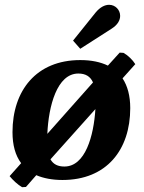

<svg xmlns="http://www.w3.org/2000/svg" viewBox="-20 -742 598 799"><path d="M445 -623C470 -639 480 -658 480 -676C480 -701 460 -722 434 -722C417 -722 397 -713 378 -690L284 -573L314 -539ZM543 -475C532 -493 512 -512 494 -522L478 -523L429 -469C398 -484 360 -492 314 -492C131 -492 32 -365 32 -192C32 -138 44 -95 68 -63L20 -9C33 7 54 27 72 37L88 36L131 -13C161 0 198 7 240 7C424 7 522 -119 522 -292C522 -343 511 -384 490 -416ZM306 -436C336 -436 356 -424 367 -399L177 -185C182 -300 217 -436 306 -436ZM248 -49C221 -49 202 -58 190 -79L377 -288C370 -176 335 -49 248 -49Z"/></svg>

Font: Caladea
Style: Bold Italic
Weight: 700
Italic angle: -9°
Designer: Carolina Giovagnoli and Andres Torresi
Foundry: Carolina Giovagnoli & Andres Torresi
Version: Version 1.001;hotconv 1.0.109;makeotfexe 2.5.65596